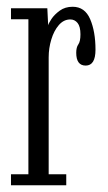

<svg xmlns="http://www.w3.org/2000/svg" viewBox="-20 -548 319 568"><path d="M12.5 0V-32.5H64V-491H12.5V-523.5H120L122.5 -473Q123.5 -478.5 132.2 -491.8Q141 -505 156.8 -516.5Q172.5 -528 195 -528Q231 -528 246.8 -491.2Q262.5 -454.5 262.5 -401Q262.5 -354 233.5 -354Q205.5 -354 205.5 -392Q205.5 -408 211.8 -416.8Q218 -425.5 218 -446.5Q218 -469.5 209.5 -480Q201 -490.5 188 -490.5Q168.5 -490.5 154 -473.8Q139.5 -457 131.8 -431.2Q124 -405.5 124 -378.5V-32.5H176V0Z"/></svg>

Font: Imbue 10pt Light
Style: Regular
Weight: 300
Designer: Tyler Finck
Foundry: Etcetera Type Company
Version: Version 1.102; ttfautohint (v1.8.3)